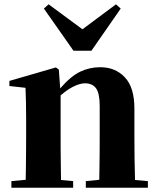

<svg xmlns="http://www.w3.org/2000/svg" viewBox="-20 -877 737 897"><path d="M407.2 -640.1H323.2L185.1 -836.9L207 -856.9L365.2 -740.2L522 -856.9L543.9 -836.9ZM610.8 -36.1 670.9 -30.8V0H380.9V-30.8L443.8 -37.1Q444.3 -65.9 444.8 -101.8Q445.3 -137.7 445.6 -173.3Q445.8 -209 445.8 -237.8V-381.8Q445.8 -440.4 429 -464.1Q412.1 -487.8 377 -487.8Q354.5 -487.8 325 -473.6Q295.4 -459.5 263.2 -431.2V-237.8Q263.2 -210 263.4 -174.1Q263.7 -138.2 264.2 -101.8Q264.6 -65.4 265.1 -36.1L321.8 -30.8V0H33.2V-30.8L100.1 -37.1Q100.6 -66.4 101.1 -102.5Q101.6 -138.7 101.8 -174.3Q102.1 -210 102.1 -237.8V-320.8Q102.1 -369.6 101.3 -400.4Q100.6 -431.2 99.1 -466.8L23.9 -475.1V-499L241.2 -562L254.9 -551.8L261.2 -463.9Q310.5 -521 354.5 -542Q398.4 -563 448.2 -563Q519 -563 563.5 -515.6Q607.9 -468.3 607.9 -370.1V-237.8Q607.9 -193.8 608.6 -136.7Q609.4 -79.6 610.8 -36.1Z"/></svg>

Font: Source Han Serif JP Heavy
Style: Regular
Weight: 900
Designer: Ryoko NISHIZUKA  (kana & ideographs); Frank Grießhammer (Latin, Greek & Cyrillic); Wenlong ZHANG  (bopomofo); Sandoll Co
Foundry: Adobe Systems Incorporated
Version: Version 1.001;PS 1.001;hotconv 16.6.54;makeotf.lib2.5.65590